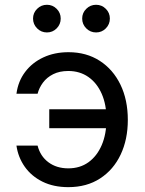

<svg xmlns="http://www.w3.org/2000/svg" viewBox="-20 -771 605 803"><path d="M265.6 11.7Q204.1 11.7 157.7 -11.2Q111.3 -34.2 83.5 -73.7Q55.7 -113.3 48.8 -162.1H137.2Q148.4 -117.7 182.6 -92.3Q216.8 -66.9 265.6 -66.9Q314.5 -66.9 350.1 -92.5Q385.7 -118.2 405.5 -164.3Q425.3 -210.4 425.3 -272.5Q425.3 -333.5 405.3 -378.9Q385.3 -424.3 349.4 -449.2Q313.5 -474.1 265.6 -474.1Q229 -474.1 202.4 -460.7Q175.8 -447.3 159.7 -425.5Q143.6 -403.8 137.2 -378.9H48.8Q55.7 -431.2 85.2 -470.2Q114.7 -509.3 161.4 -531Q208 -552.7 266.6 -552.7Q341.3 -552.7 397.2 -516.6Q453.1 -480.5 483.9 -416.7Q514.6 -353 514.6 -269.5Q514.6 -188 484.6 -124.5Q454.6 -61 398.7 -24.7Q342.8 11.7 265.6 11.7ZM186 -234.9V-314H438.5V-234.9ZM381.8 -635.3Q357.9 -635.3 340.8 -652.3Q323.7 -669.4 323.7 -693.4Q323.7 -717.3 340.8 -734.1Q357.9 -751 381.8 -751Q405.8 -751 422.6 -734.1Q439.5 -717.3 439.5 -693.4Q439.5 -669.4 422.6 -652.3Q405.8 -635.3 381.8 -635.3ZM176.3 -635.3Q152.3 -635.3 135.3 -652.3Q118.2 -669.4 118.2 -693.4Q118.2 -717.3 135.3 -734.1Q152.3 -751 176.3 -751Q200.2 -751 217 -734.1Q233.9 -717.3 233.9 -693.4Q233.9 -669.4 217 -652.3Q200.2 -635.3 176.3 -635.3Z"/></svg>

Font: Inter Variable LoSnoCo
Style: Regular
Weight: 400
Designer: Rasmus Andersson
Foundry: rsms
Version: Version 4.000;git-a52131595; featfreeze: case,dlig,ss01,ss02